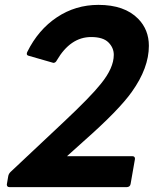

<svg xmlns="http://www.w3.org/2000/svg" viewBox="-20 -768 656 788"><path d="M501 0H19Q8 0 8 -11L14 -46Q16 -55 23 -62L240 -266Q352 -371 394 -424Q447 -489 447 -543Q447 -572 425 -594Q403 -616 354 -616Q269 -616 213 -520Q208 -510 199 -510L98 -539Q90 -541 90 -547Q90 -551 92 -555Q137 -646 213.5 -697Q290 -748 384 -748Q491 -748 547 -691Q591 -646 591 -580Q591 -489 521 -391Q468 -316 324 -189L255 -127H523Q534 -127 534 -116L516 -13Q514 -1 501 0Z"/></svg>

Font: YamahaIndonesia935. App
Style: Bold Italic
Weight: 700
Italic angle: -10°
Designer: Dalton Maag Ltd
Foundry: Dalton Maag Ltd
Version: Version 1.002; January 01, 2024; Regular/Italic